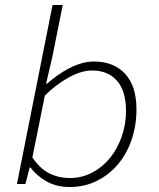

<svg xmlns="http://www.w3.org/2000/svg" viewBox="-20 -739 640 771"><path d="M260 12Q208 12 168 -10Q128 -32 103 -66H99L82 0H48L191 -719H232L190 -510L165 -403H169Q188 -420 210.5 -436Q233 -452 257 -464.5Q281 -477 306.5 -484.5Q332 -492 358 -492Q436 -492 482 -443Q528 -394 528 -300Q528 -235 508.5 -178Q489 -121 453.5 -79Q418 -37 368.5 -12.5Q319 12 260 12ZM259 -24Q309 -24 350.5 -46Q392 -68 422 -105Q452 -142 469 -191Q486 -240 486 -293Q486 -374 449.5 -415Q413 -456 350 -456Q307 -456 256 -428Q205 -400 160 -355L110 -107Q142 -60 179.5 -42Q217 -24 259 -24Z"/></svg>

Font: Source Code Pro Light
Style: Italic
Weight: 300
Italic angle: -11°
Monospace: yes
Designer: Paul D. Hunt, Teo Tuominen
Foundry: Adobe Systems Incorporated
Version: Version 1.050;PS 1.000;hotconv 16.6.51;makeotf.lib2.5.65220